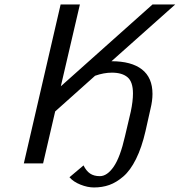

<svg xmlns="http://www.w3.org/2000/svg" viewBox="-20 -720 792 846"><path d="M223.1 -229 169.9 0H85L247.1 -700.2H332L248 -339.8L651.9 -700.2H752L471.2 -450.2Q559.1 -450.2 605.5 -414.1Q651.9 -377.9 651.9 -306.2Q651.9 -275.9 643.1 -240.2L621.1 -142.1Q604.5 -69.8 579.3 -19.3Q554.2 31.2 523.4 57.6Q492.7 84 461.7 95Q430.7 106 394 106Q365.7 106 334.5 93.5Q303.2 81.1 286.1 61L348.1 8.8Q359.9 33.2 377 44.7Q394 56.2 419.9 56.2Q452.1 56.2 481 14.4Q509.8 -27.3 530.8 -120.1L556.2 -228Q565.9 -273.9 565.9 -308.1Q565.9 -359.4 542 -379.6Q518.1 -399.9 473.1 -399.9Q437.5 -399.9 398.9 -386.2Z"/></svg>

Font: Pfennig
Style: Italic
Weight: 500
Italic angle: -13°
Version: Version 20120410 ; ttfautohint (v0.8)